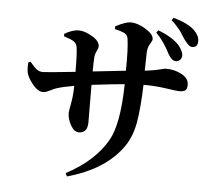

<svg xmlns="http://www.w3.org/2000/svg" viewBox="-57 -879 1115 988"><g transform="rotate(5 500.0 -384.5)"><path d="M717.8 -731.4 727.5 -744.1Q804.7 -714.8 838.9 -674.8Q861.3 -645.5 861.3 -625Q860.4 -611.3 852.1 -602.5Q843.8 -593.8 830.1 -593.8Q809.6 -593.8 790 -627.9Q788.1 -631.8 781.2 -644.5Q774.4 -657.2 769.5 -665Q764.6 -672.9 756.3 -685.1Q748 -697.3 738.3 -709Q728.5 -720.7 717.8 -731.4ZM504.9 -730.5 503.9 -745.1Q556.6 -772.5 582 -772.5Q619.1 -772.5 660.6 -746.6Q702.1 -720.7 702.1 -696.3Q702.1 -687.5 690.4 -669.9Q678.7 -652.3 677.7 -622.1Q675.8 -557.6 675.8 -531.2Q710 -535.2 733.4 -540Q756.8 -544.9 767.6 -547.9Q778.3 -550.8 785.2 -550.8Q829.1 -550.8 865.7 -530.8Q902.3 -510.7 902.3 -478.5Q902.3 -456.1 892.6 -448.7Q882.8 -441.4 860.4 -441.4Q850.6 -441.4 793.9 -449.7Q737.3 -458 683.6 -458H675.8Q671.9 -337.9 659.2 -264.6Q646.5 -191.4 612.3 -140.6Q524.4 -9.8 324.2 45.9L316.4 29.3Q463.9 -48.8 527.3 -162.1Q575.2 -246.1 579.1 -453.1Q521.5 -448.2 409.2 -434.6Q409.2 -391.6 409.7 -326.2Q410.2 -260.7 410.2 -242.2Q410.2 -185.5 365.2 -185.5Q340.8 -185.5 322.8 -217.8Q304.7 -250 304.7 -282.2Q304.7 -287.1 312.5 -329.1Q320.3 -371.1 321.3 -421.9Q259.8 -411.1 228.5 -400.4Q219.7 -397.5 206.5 -390.6Q193.4 -383.8 183.1 -379.9Q172.9 -376 163.1 -376Q139.6 -376 115.7 -402.8Q91.8 -429.7 82 -453.1Q71.3 -473.6 75.2 -521.5L86.9 -525.4Q108.4 -499 122.1 -488.8Q135.7 -478.5 154.3 -478.5Q172.9 -478.5 321.3 -494.1Q321.3 -589.8 315.4 -624Q311.5 -641.6 296.9 -650.9Q282.2 -660.2 247.1 -670.9L246.1 -683.6Q286.1 -708 320.3 -708Q350.6 -708 389.6 -685.1Q428.7 -662.1 428.7 -635.7Q428.7 -625 420.9 -610.4Q413.1 -595.7 411.1 -578.1Q409.2 -544.9 409.2 -503.9Q418.9 -504.9 579.1 -522.5Q581.1 -634.8 573.2 -686.5Q571.3 -705.1 556.2 -713.9Q541 -722.7 504.9 -730.5ZM791 -801.8 799.8 -815.4Q877.9 -793 910.2 -760.7Q937.5 -733.4 936.5 -705.1Q936.5 -673.8 907.2 -673.8Q890.6 -673.8 865.2 -710Q862.3 -713.9 853.5 -728Q844.7 -742.2 838.4 -751Q832 -759.8 818.8 -774.4Q805.7 -789.1 791 -801.8Z"/></g></svg>

Font: GenRyuMin TW TTF Bold
Style: Regular
Weight: 700
Version: Version 1.300